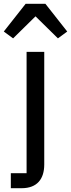

<svg xmlns="http://www.w3.org/2000/svg" viewBox="-58 -791 374 1011"><path d="M77 -771 -38 -625 11 -589 129 -705 247 -589 296 -625 181 -771ZM-1 200H56C138 200 175 151 175 75V-518H82V121H-1Z"/></svg>

Font: IBM Plex Arabic Text
Style: Regular
Weight: 450
Designer: Mike Abbink, Paul van der Laan, Pieter van Rosmalen, Wael Morcos, Khajak Apelian
Foundry: Bold Monday
Version: Version 1.0